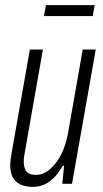

<svg xmlns="http://www.w3.org/2000/svg" viewBox="-20 -720 405 752"><path d="M109 12Q82 12 62 3.5Q42 -5 31 -24Q20 -43 20 -72Q20 -82 21.5 -93.5Q23 -105 25 -118L97 -526H148L78 -128Q76 -117 74.5 -107Q73 -97 73 -87Q73 -72 77.5 -59.5Q82 -47 92.5 -41Q103 -35 121 -35Q141 -35 160 -46Q179 -57 197 -79.5Q215 -102 228.5 -135Q242 -168 249 -213L304 -526H355L262 0H224L231 -71H226Q209 -41 190 -22.5Q171 -4 150.5 4Q130 12 109 12ZM152 -657 160 -700H351L343 -657Z"/></svg>

Font: Archivo ExtraCondensed ExtraLight
Style: Italic
Weight: 250
Width: 2
Italic angle: -10°
Designer: Hector Gatti
Foundry: Omnibus-Type
Version: Version 2.001